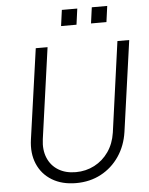

<svg xmlns="http://www.w3.org/2000/svg" viewBox="-62 -992 820 1054"><g transform="rotate(-5 348.0 -465.0)"><path d="M315 12Q237 12 182 -21.5Q127 -55 102 -114Q77 -173 88 -249L158 -745H223L153 -244Q145 -186 163.5 -141.5Q182 -97 222 -72.5Q262 -48 318 -48Q374 -48 421 -72.5Q468 -97 499 -141.5Q530 -186 539 -246L608 -745H673L603 -245Q592 -169 552.5 -111Q513 -53 452 -20.5Q391 12 315 12ZM307 -854 319 -942H404L392 -854ZM472 -854 484 -942H569L557 -854Z"/></g></svg>

Font: Plus Jakarta Sans Light
Style: Italic
Weight: 300
Italic angle: -8°
Designer: Gumpita Rahayu
Foundry: Tokotype
Version: Version 2.071; ttfautohint (v1.8.4.7-5d5b);gftools[0.9.29]